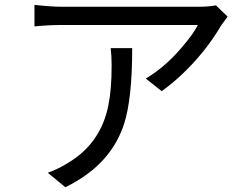

<svg xmlns="http://www.w3.org/2000/svg" viewBox="-20 -745 1040 802"><path d="M442.4 -543.9H532.2Q532.2 -331.1 498 -226.6Q449.2 -77.1 299.8 11.7Q277.3 25.4 252.9 37.1L179.7 -23.4Q222.7 -38.1 268.6 -67.4Q401.4 -148.4 432.6 -304.7Q446.3 -371.1 446.3 -471.7Q446.3 -509.8 442.4 -543.9ZM881.8 -722.7 930.7 -675.8Q927.7 -671.9 920.9 -662.1Q908.2 -645.5 904.3 -639.6Q838.9 -527.3 737.3 -431.6Q695.3 -392.6 655.3 -364.3L588.9 -417Q679.7 -469.7 762.7 -575.2Q792 -612.3 806.6 -640.6H238.3Q183.6 -640.6 124 -634.8V-724.6Q194.3 -716.8 238.3 -716.8H811.5Q851.6 -716.8 881.8 -722.7Z"/></svg>

Font: Taipei Sans TC Beta
Style: Regular
Weight: 400
Designer: JT Foundry
Foundry: JT Foundry
Version: Version 1.000